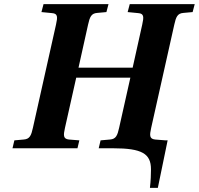

<svg xmlns="http://www.w3.org/2000/svg" viewBox="-20 -712 955 922"><path d="M40 0H352L361 -38L311 -42C283 -45 284 -62 292 -98L346 -339H606L552 -98C544 -62 537 -44 508 -42L463 -38L454 0H523C662 0 705 26 705 101C705 125 704 155 700 190H738L785 -38H775L725 -42C697 -45 698 -62 706 -98L817 -594C825 -630 832 -648 861 -650L905 -654L915 -692H603L593 -654L644 -649C672 -647 671 -630 663 -594L617 -387H357L403 -594C411 -630 418 -648 447 -650L491 -654L501 -692H189L179 -654L230 -649C258 -647 257 -630 249 -594L138 -98C130 -62 123 -44 94 -42L49 -38Z"/></svg>

Font: Heuristica
Style: Bold Italic
Weight: 700
Italic angle: -13°
Version: Version 1.0.1